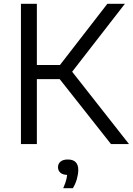

<svg xmlns="http://www.w3.org/2000/svg" viewBox="-20 -760 700 1013"><path d="M565.5 0 266.5 -378.5 546.5 -740H639L351 -369L352.5 -392L660.5 0ZM90.5 0V-740H174.5V0ZM161 -342.5V-417H306V-342.5ZM313.5 233Q326.5 204 331 182.8Q335.5 161.5 335.5 141L347.5 163H339.5Q312.5 163 299.2 151.8Q286 140.5 286 122Q286 104 299.2 92.8Q312.5 81.5 338 81.5Q365.5 81.5 379.2 95.5Q393 109.5 393 136.5Q393 157.5 385.8 183.8Q378.5 210 364.5 233Z"/></svg>

Font: Encode Sans SemiExpanded
Style: Regular
Weight: 400
Width: 6
Designer: Multiple Designers
Foundry: Impallari Type
Version: Version 3.002